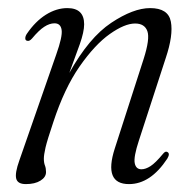

<svg xmlns="http://www.w3.org/2000/svg" viewBox="-20 -458 487 486"><path d="M48 -355Q44 -356 44 -361.2Q44 -366.5 48 -372.5Q69.5 -404 96.2 -420.8Q123 -437.5 150.5 -437.5Q193 -437.5 193 -396.5Q193 -377.5 182 -346.2Q171 -315 155.5 -273.5Q205.5 -363 261.5 -400.2Q317.5 -437.5 360 -437.5Q406 -437.5 412.5 -403.2Q419 -369 399.5 -311L331.5 -102Q318 -61 321 -45.2Q324 -29.5 338 -29.5Q348.5 -29.5 361 -37.5Q373.5 -45.5 392.5 -68.5Q398.5 -76 403 -73.5Q411.5 -70 403.5 -56.5Q361 8 306.5 8Q241.5 8 270.5 -82L343.5 -308.5Q360 -360 353 -379.2Q346 -398.5 322 -398.5Q295.5 -398.5 257.8 -371.8Q220 -345 181.5 -289.8Q143 -234.5 115 -149Q99.5 -103 95.2 -84.5Q91 -66 91 -56.5Q91 -46 93.8 -39Q96.5 -32 96.5 -22.5Q96.5 -9.5 82.5 -0.8Q68.5 8 45.5 8Q24.5 8 21 -6Q17.5 -20 29 -52L122.5 -320.5Q138.5 -365.5 136 -382.2Q133.5 -399 118 -399Q105.5 -399 92 -390.2Q78.5 -381.5 61 -360.5Q54 -352.5 48 -355Z"/></svg>

Font: Fraunces 144pt Soft Light
Style: Italic
Weight: 300
Italic angle: -16°
Version: Version 1.000;[b76b70a41]